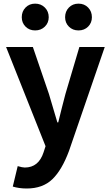

<svg xmlns="http://www.w3.org/2000/svg" viewBox="-20 -820 613 1064"><path d="M127.9 224.6Q85.9 224.6 50.8 213.9L78.1 100.6Q104.5 108.4 117.2 108.4Q194.3 108.4 221.7 23.4L232.4 -9.8L13.7 -559.6H162.1L251 -299.8Q257.8 -279.3 297.9 -141.6H302.7Q308.6 -168 322.3 -220.7Q335.9 -273.4 342.8 -299.8L419.9 -559.6H560.5L362.3 16.6Q323.2 122.1 270 173.3Q216.8 224.6 127.9 224.6ZM100.6 -724.6Q100.6 -756.8 121.6 -778.3Q142.6 -799.8 174.8 -799.8Q207 -799.8 228.5 -778.3Q250 -756.8 250 -724.6Q250 -693.4 228.5 -672.4Q207 -651.4 174.8 -651.4Q142.6 -651.4 121.6 -672.4Q100.6 -693.4 100.6 -724.6ZM340.8 -724.6Q340.8 -756.8 361.8 -778.3Q382.8 -799.8 415 -799.8Q447.3 -799.8 468.3 -778.3Q489.3 -756.8 489.3 -724.6Q489.3 -693.4 468.3 -672.4Q447.3 -651.4 415 -651.4Q382.8 -651.4 361.8 -672.4Q340.8 -693.4 340.8 -724.6Z"/></svg>

Font: Nasu
Style: Bold
Weight: 700
Designer: Ryoko NISHIZUKA (kana &amp; ideographs); Paul D. Hunt (Latin, Greek &amp; Cyrillic); Wenlong ZHANG (bopomofo); Sandoll C
Version: Version 2014.1215